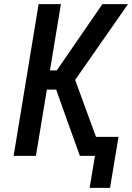

<svg xmlns="http://www.w3.org/2000/svg" viewBox="-20 -755 640 930"><path d="M414 155 440 0H367L314 -147L252 -321H207L154 0H46L167 -735H275L222 -414H255L476 -735H600L344 -368L445 -92H554L513 155Z"/></svg>

Font: Iosevka Curly SmBdExObl
Style: Regular
Weight: 600
Width: 7
Italic angle: -9°
Monospace: yes
Designer: Belleve Invis
Foundry: Belleve Invis
Version: Version 11.1.0; ttfautohint (v1.8.3)